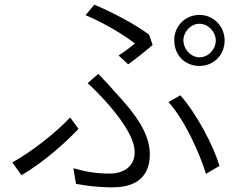

<svg xmlns="http://www.w3.org/2000/svg" viewBox="-20 -775 1040 824"><path d="M635 -582 620 -626C562 -670 461 -723 385 -755L347 -710C424 -678 515 -624 559 -588C543 -575 516 -554 489 -537L530 -499C567 -525 612 -562 635 -582ZM944 -601C944 -663 896 -711 836 -711C778 -711 733 -668 728 -612V-603V-601C728 -538 774 -492 836 -492C896 -492 944 -538 944 -601ZM767 -601C767 -638 798 -673 836 -673C874 -673 906 -638 906 -601C906 -563 874 -529 836 -529C802 -529 773 -558 768 -591L767 -600V-601ZM623 -113C623 -203 561 -287 470 -384L464 -391L457 -399C451 -406 444 -413 438 -420L431 -427C427 -432 422 -436 418 -441L412 -448C411 -449 409 -450 408 -451L402 -458L356 -418C382 -395 408 -368 429 -345C487 -281 558 -190 558 -122C558 -52 498 -30 453 -30C388 -30 345 -39 295 -53L306 14C350 22 399 29 464 29C531 29 623 8 623 -113ZM922 -63C896 -150 824 -287 754 -366L703 -337C772 -261 835 -122 864 -29L922 -63ZM317 -222 281 -271C224 -209 114 -122 33 -78L72 -23C168 -79 259 -161 317 -222ZM728 -602V-603V-606V-602Z"/></svg>

Font: Glow Sans SC Normal
Style: Regular
Weight: 400
Designer: Ryoko NISHIZUKA (kana, bopomofo & ideographs); Paul D. Hunt (Latin, Greek & Cyrillic); Sandoll Communications, Soo-young
Version: Version 0.93